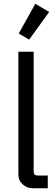

<svg xmlns="http://www.w3.org/2000/svg" viewBox="-20 -1010 302 1030"><path d="M156.7 0Q125.5 0 102.1 -20.8Q78.6 -41.5 78.6 -73.2V-732.4H160.6V-95.2Q160.6 -79.1 165.3 -73.7Q169.9 -68.4 185.1 -68.4H236.3V0ZM136.2 -797.4 80.6 -830.1 169.4 -989.7 243.7 -945.8Z"/></svg>

Font: Schibsted Grotesk
Style: Regular
Weight: 400
Designer: Bakken & Baeck AS, Henrik Kongsvoll
Foundry: Schibsted ASA
Version: Version 1.100; ttfautohint (v1.8.4.7-5d5b);gftools[0.9.25]